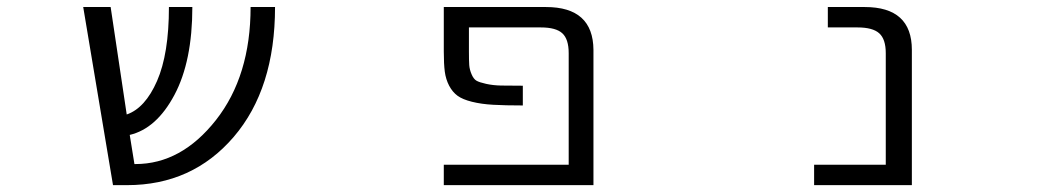

<svg xmlns="http://www.w3.org/2000/svg" viewBox="-20 -540 3040 560"><path d="M782.2 -519.5Q782.2 -281.2 661.6 -140.6Q541 0 350.6 0H309.6L222.7 -519.5H302.7L349.6 -206.1Q403.3 -224.6 438 -303.7Q472.7 -382.8 472.7 -519.5H541Q541 -361.3 488.8 -263.2Q436.5 -165 358.4 -146.5L372.1 -61.5H375Q508.8 -61.5 609.9 -189.9Q710.9 -318.4 710.9 -519.5Z M1572.3 -519.5Q1710 -519.5 1710.9 -394.5V0H1274.4V-59.6H1638.7V-384.8Q1638.7 -425.8 1620.1 -442.9Q1601.6 -460 1557.6 -460H1347.7V-389.6Q1347.7 -363.3 1348.6 -350.1Q1349.6 -336.9 1355.5 -323.2Q1361.3 -309.6 1369.6 -304.7Q1377.9 -299.8 1397.9 -295.4Q1418 -291 1440.9 -290.5Q1463.9 -290 1504.9 -290V-232.4Q1453.1 -232.4 1418.5 -234.4Q1383.8 -236.3 1356.4 -243.2Q1329.1 -250 1314.5 -260.7Q1299.8 -271.5 1290 -290Q1280.3 -308.6 1277.3 -331.1Q1274.4 -353.5 1274.4 -389.6V-519.5Z M2563.5 -384.8Q2563.5 -425.8 2544.4 -442.9Q2525.4 -460 2481.4 -460H2394.5V-519.5H2502Q2639.6 -519.5 2639.6 -394.5V0H2354.5V-59.6H2563.5Z"/></svg>

Font: GenEi Gothic M SemiLight
Style: Regular
Weight: 350
Designer: o_tamon (Modified); [Source Han Sans]
Ryoko NISHIZUKA  (kana & ideographs); Paul D. Hunt (Latin, Greek & Cyrillic); Wenl
Version: Version 1.1a;Original Version 1.004